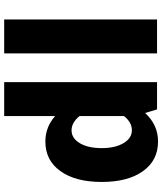

<svg xmlns="http://www.w3.org/2000/svg" viewBox="53 -844 795 942"><g transform="rotate(-90 451.0 -372.5)"><path d="M29.8 -271C29.8 -185.5 47.4 -118.2 83 -68.8C118.2 -19.5 166.5 4.9 228.5 4.9C282.7 4.9 329.1 -16.1 368.2 -58.6L385.7 0H519.5V-750H353V-500C317.4 -531.7 275.9 -547.9 228.5 -547.9C166.5 -547.9 118.2 -523.4 83 -474.1C47.4 -424.8 29.8 -357.4 29.8 -271ZM195.8 -271.5C195.8 -315.4 203.6 -351.1 219.7 -378.4C235.8 -405.8 256.8 -419.4 283.2 -419.4C308.6 -419.4 332 -406.2 353 -380.4V-162.1C332.5 -136.2 309.6 -123.5 283.7 -123.5C257.3 -123.5 236.3 -137.2 220.2 -164.6C204.1 -191.4 195.8 -227.1 195.8 -271.5Z M827.1 -750H660.6V0H827.1Z"/></g></svg>

Font: Estedad ExtraBold
Style: Regular
Weight: 800
Designer: Amin Abedi
Version: Version 7.3